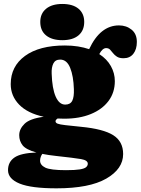

<svg xmlns="http://www.w3.org/2000/svg" viewBox="-20 -730 728 994"><path d="M400 -73.5Q514.5 -62.5 566 -30.2Q617.5 2 617.5 67.5Q617.5 144.5 530 194.8Q442.5 245 272.5 245Q142 245 81.8 220.5Q21.5 196 21.5 151Q21.5 108.5 54.8 85.5Q88 62.5 168.5 59.5Q114.5 44.5 97 22.2Q79.5 0 79.5 -30Q79.5 -62 107 -89Q134.5 -116 206.5 -125.5Q122.5 -143.5 79 -188.5Q35.5 -233.5 35.5 -294.5Q35.5 -386.5 109.5 -440.5Q183.5 -494.5 316 -494.5Q352.5 -494.5 383.8 -489.5Q415 -484.5 441.5 -475.5Q499 -598.5 596 -598.5Q634 -598.5 661.2 -576.5Q688.5 -554.5 688.5 -513Q688.5 -475 670.5 -451.8Q652.5 -428.5 619.5 -428.5Q598 -428.5 585.5 -436.5Q573 -444.5 565.2 -454.8Q557.5 -465 549.8 -473Q542 -481 529.5 -481Q510.5 -481 494 -450Q534 -424 554.2 -387.5Q574.5 -351 574.5 -310Q574.5 -251 541.8 -207.2Q509 -163.5 450.2 -139.5Q391.5 -115.5 312.5 -115.5Q295 -115.5 278 -116.5Q267.5 -109 267.5 -102.5Q267.5 -94 278.2 -89.8Q289 -85.5 317.8 -82.2Q346.5 -79 400 -73.5ZM291.5 -421.5Q266 -421.5 256 -401Q246 -380.5 247.5 -348.5Q250 -271.5 268.2 -230Q286.5 -188.5 317.5 -188.5Q344 -188.5 354 -208.2Q364 -228 362.5 -268Q360.5 -336 343.2 -378.8Q326 -421.5 291.5 -421.5ZM187.5 101.5Q187.5 124.5 214.5 137.8Q241.5 151 321.5 151Q369 151 393.2 147Q417.5 143 426 135.2Q434.5 127.5 434.5 117.5Q434.5 99.5 399.2 93.5Q364 87.5 271.5 77.5Q229.5 73 198 66.5L198.5 68Q195 71.5 191.2 81.5Q187.5 91.5 187.5 101.5ZM302.5 -522Q249 -522 218.8 -546.5Q188.5 -571 188.5 -616.5Q188.5 -660 218.8 -684.8Q249 -709.5 302.5 -709.5Q357 -709.5 386.5 -684.8Q416 -660 416 -616.5Q416 -572 386.5 -547Q357 -522 302.5 -522Z"/></svg>

Font: Fraunces 9pt SuperSoft Black
Style: Regular
Weight: 900
Version: Version 1.000;[b76b70a41]